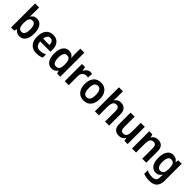

<svg xmlns="http://www.w3.org/2000/svg" viewBox="349 -2406 4292 4292"><g transform="rotate(45 2495.0 -260.0)"><path d="M197 -574Q197 -548 195.5 -521.5Q194 -495 192 -473H197Q219 -509 254 -531Q289 -553 342 -553Q429 -553 481.5 -481Q534 -409 534 -273Q534 -135 481 -62.5Q428 10 340 10Q287 10 254 -10Q221 -30 197 -62H189L168 0H70V-760H197ZM304 -449Q244 -449 220.5 -407Q197 -365 197 -283V-266Q197 -180 221 -137.5Q245 -95 305 -95Q404 -95 404 -274Q404 -449 304 -449Z M855 -553Q959 -553 1017 -487.5Q1075 -422 1075 -308V-240H752Q754 -167 788 -128Q822 -89 887 -89Q932 -89 969.5 -98.5Q1007 -108 1047 -128V-27Q1010 -8 969.5 1Q929 10 874 10Q758 10 691.5 -61.5Q625 -133 625 -268Q625 -407 687 -480Q749 -553 855 -553ZM858 -458Q813 -458 786 -426Q759 -394 754 -330H954Q954 -386 930 -422Q906 -458 858 -458Z M1355 10Q1267 10 1214.5 -62Q1162 -134 1162 -271Q1162 -409 1215 -481.5Q1268 -554 1356 -554Q1408 -554 1442.5 -532Q1477 -510 1500 -474H1505Q1503 -494 1501 -521.5Q1499 -549 1499 -570V-760H1626V0H1527L1505 -68H1499Q1476 -33 1442 -11.5Q1408 10 1355 10ZM1394 -93Q1453 -93 1478 -132.5Q1503 -172 1504 -254V-274Q1504 -360 1479.5 -404Q1455 -448 1393 -448Q1343 -448 1317 -402Q1291 -356 1291 -270Q1291 -93 1394 -93Z M2030 -554Q2060 -554 2086 -547L2073 -424Q2062 -427 2048.5 -428.5Q2035 -430 2018 -430Q1969 -430 1931 -392Q1893 -354 1893 -280V0H1767V-544H1864L1882 -451H1888Q1910 -493 1946.5 -523.5Q1983 -554 2030 -554Z M2605 -273Q2605 -144 2543 -67Q2481 10 2364 10Q2292 10 2238.5 -24.5Q2185 -59 2155.5 -122.5Q2126 -186 2126 -273Q2126 -405 2188.5 -479.5Q2251 -554 2367 -554Q2437 -554 2491 -521Q2545 -488 2575 -425.5Q2605 -363 2605 -273ZM2256 -273Q2256 -186 2282 -138.5Q2308 -91 2366 -91Q2424 -91 2450 -138Q2476 -185 2476 -273Q2476 -360 2449.5 -406Q2423 -452 2365 -452Q2308 -452 2282 -406Q2256 -360 2256 -273Z M2847 -584Q2847 -550 2845 -521.5Q2843 -493 2840 -473H2847Q2870 -513 2908 -533Q2946 -553 2993 -553Q3076 -553 3123 -505Q3170 -457 3170 -357V0H3043V-327Q3043 -448 2960 -448Q2896 -448 2871.5 -401.5Q2847 -355 2847 -264V0H2720V-760H2847Z M3754 -544V0H3655L3639 -70H3632Q3608 -29 3568 -9.5Q3528 10 3480 10Q3396 10 3350 -39.5Q3304 -89 3304 -189V-544H3432V-218Q3432 -96 3514 -96Q3580 -96 3603.5 -142Q3627 -188 3627 -274V-544Z M4168 -554Q4252 -554 4298 -506Q4344 -458 4344 -357V0H4217V-327Q4217 -387 4197.5 -417.5Q4178 -448 4133 -448Q4069 -448 4045 -402.5Q4021 -357 4021 -264V0H3894V-544H3993L4010 -471H4016Q4039 -512 4079 -533Q4119 -554 4168 -554Z M4650 -554Q4699 -554 4735 -533.5Q4771 -513 4796 -474H4801L4813 -544H4920V-3Q4920 116 4859 178Q4798 240 4669 240Q4561 240 4487 206V95Q4529 116 4572.5 126Q4616 136 4667 136Q4728 136 4760.5 105.5Q4793 75 4793 15V0Q4793 -13 4794.5 -34Q4796 -55 4798 -72H4793Q4770 -32 4734.5 -11Q4699 10 4649 10Q4559 10 4507.5 -63Q4456 -136 4456 -270Q4456 -405 4508.5 -479.5Q4561 -554 4650 -554ZM4686 -449Q4637 -449 4611.5 -403Q4586 -357 4586 -268Q4586 -93 4689 -93Q4746 -93 4772 -131.5Q4798 -170 4798 -250V-274Q4798 -365 4772 -407Q4746 -449 4686 -449Z"/></g></svg>

Font: Noto Sans Bengali SemiCondensed SemiBold
Style: Regular
Weight: 600
Width: 4
Designer: Joana Ranito - Universal Thirst; Jelle Bosma - Monotype Design Team
Foundry: Universal Thirst ehf.
Version: Version 3.000; ttfautohint (v1.8.4.7-5d5b)